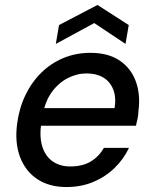

<svg xmlns="http://www.w3.org/2000/svg" viewBox="-20 -742 618 774"><path d="M248 12Q179 12 131 -19.5Q83 -51 61 -108.5Q39 -166 49 -243Q57 -305 82 -357.5Q107 -410 146 -448.5Q185 -487 235.5 -508Q286 -529 344 -529Q417 -529 463 -497.5Q509 -466 528 -412.5Q547 -359 538 -294Q538 -281 535 -266Q532 -251 528 -235H120L133 -306H442Q449 -351 436 -382.5Q423 -414 395.5 -430Q368 -446 329 -446Q290 -446 253 -427Q216 -408 189 -371Q162 -334 152 -278L147 -249Q138 -193 150 -153Q162 -113 191.5 -92Q221 -71 263 -71Q313 -71 346 -91Q379 -111 399 -146H500Q479 -101 442 -65Q405 -29 356 -8.5Q307 12 248 12ZM205 -565 218 -641 373 -722 499 -641 486 -565 360 -649Z"/></svg>

Font: DM Sans 11pt Medium
Style: Italic
Weight: 500
Italic angle: -10°
Version: Version 4.004;gftools[0.9.30]